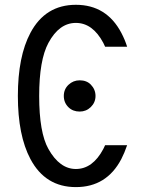

<svg xmlns="http://www.w3.org/2000/svg" viewBox="-20 -762 626 792"><path d="M308.6 -430.7Q337.4 -430.7 354.5 -413.1Q374 -393.1 374 -366.2Q374 -339.4 354.5 -320.3Q335.4 -301.8 308.6 -301.8Q280.8 -301.8 262.7 -319.3Q243.2 -338.4 243.2 -366.2Q243.2 -394 262.7 -412.4Q282.2 -430.7 308.6 -430.7ZM504.4 -163.1Q493.2 -130.4 480.5 -106Q419.9 9.8 293 9.8Q167 9.8 105.5 -106Q53.7 -203.6 53.7 -366.2Q53.7 -529.3 105.5 -626.5Q167 -742.2 293 -742.2Q419.4 -742.2 480.5 -626.5Q495.6 -597.7 504.4 -569.3H413.6Q410.2 -577.6 406.2 -585Q362.3 -667.5 293 -667.5Q224.1 -667.5 179.7 -585Q141.6 -514.2 141.6 -366.2Q141.6 -215.3 179.7 -147.5Q226.1 -64.9 293 -64.9Q362.3 -64.9 406.2 -147.5Q410.2 -154.8 413.6 -163.1Z"/></svg>

Font: Consola Mono
Style: Book
Weight: 400
Monospace: yes
Version: Version 2.001